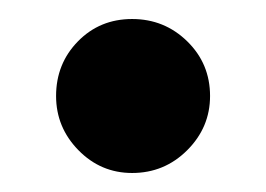

<svg xmlns="http://www.w3.org/2000/svg" viewBox="-20 -167 280 202"><path d="M201 -66Q201 -33 177 -9Q153 15 119 15Q86 15 62.5 -9Q39 -33 39 -66Q39 -100 62 -123.5Q85 -147 119 -147Q153 -147 177 -123.5Q201 -100 201 -66Z"/></svg>

Font: Fira Sans Medium
Style: Regular
Weight: 500
Designer: bBox Type GmbH & Carrois Corporate GbR & Edenspiekermann AG
Foundry: bBox Type GmbH & Carrois Corporate GbR & Edenspiekermann AG
Version: Version 4.301